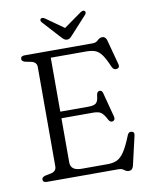

<svg xmlns="http://www.w3.org/2000/svg" viewBox="-97 -956 829 1046"><g transform="rotate(-10 318.0 -432.5)"><path d="M58 -683.5Q58 -700 80 -700H457Q475.5 -700 487 -712Q498.5 -724 513.5 -724Q532 -724 538 -701L575 -563Q580 -543.5 562 -540Q544.5 -536.5 535.5 -556Q515.5 -604 498.5 -626.5Q481.5 -649 461.5 -655.8Q441.5 -662.5 412 -662.5H218V-364H374Q405.5 -364 417 -375Q428.5 -386 431 -417Q433.5 -436.5 446.5 -438.5Q461.5 -440.5 466 -422L501.5 -287Q506 -267 490.5 -262.5Q476.5 -259 467.5 -275.5Q452 -306 437.8 -316.8Q423.5 -327.5 395 -327.5H218V-83.5Q218 -37.5 278.5 -37.5H423Q453 -37.5 474.5 -47.5Q496 -57.5 515.5 -86.8Q535 -116 558.5 -175Q565.5 -191.5 580.5 -189Q599 -186.5 593.5 -164.5L556.5 -4.5Q550.5 19 531 19Q517.5 19 505.8 9.5Q494 0 477 0H80Q58 0 58 -16.5Q58 -30 77.5 -35L108 -41Q139.5 -47.5 139.5 -75V-625Q139.5 -652.5 108 -659L77.5 -665Q58 -670 58 -683.5ZM352.5 -762Q345 -753.5 338.8 -748.8Q332.5 -744 323.5 -744Q314 -744 307.5 -748.8Q301 -753.5 293 -762L203 -861Q197.5 -867 197.8 -872.8Q198 -878.5 201.5 -881.5Q210 -887.5 224 -878.5L323 -808.5L421.5 -878.5Q435.5 -887.5 444 -881.5Q447.5 -878.5 447.8 -872.8Q448 -867 443 -861Z"/></g></svg>

Font: Fraunces 9pt S050 Light
Style: Regular
Weight: 300
Version: Version 1.000; ttfautohint (v1.8.3)